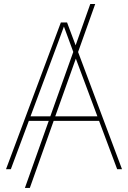

<svg xmlns="http://www.w3.org/2000/svg" viewBox="-20 -839 635 952"><path d="M452.1 -819.3 367.2 -581.1 585 0H561L471.2 -239.7H246.1L127.9 92.8H103.5L221.7 -239.7H123L33.7 0H9.8L281.7 -727.5H312.5L355 -614.3L427.7 -819.3ZM229.5 -262.2 343.3 -581.5Q331.5 -613.3 320.1 -644.8Q308.6 -676.3 296.9 -707.5Q283.7 -671.4 270.5 -635.5Q257.3 -599.6 243.7 -563.5L131.3 -262.2ZM356 -548.3 253.9 -262.2H462.9Z"/></svg>

Font: Inter Display Thin
Style: Regular
Weight: 100
Designer: Rasmus Andersson
Foundry: rsms
Version: Version 4.000;git-a52131595